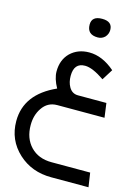

<svg xmlns="http://www.w3.org/2000/svg" viewBox="-143 -641 819 1142"><g transform="rotate(15 266.0 -70.5)"><path d="M3 154Q3 -12 188 -95Q158 -149 158 -193Q158 -264 202 -308Q248 -352 318 -352Q399 -352 476 -285L434 -218Q360 -269 314 -269Q246 -269 246 -189Q246 -150 262 -122Q281 -88 318 -88H493L505 0H214Q155 0 122 50Q92 94 92 155Q92 237 140 287Q188 337 269 337H507L520 424H290Q170 424 88 349Q3 271 3 154ZM276 -513Q276 -565 340 -565Q403 -565 403 -513Q403 -488 386 -469Q368 -451 342 -451Q276 -451 276 -513Z"/></g></svg>

Font: Yekan
Style: Regular
Weight: 400
Designer: ParsMizban Co
Foundry: ParsMizban Co
Version: Version 2.000